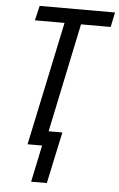

<svg xmlns="http://www.w3.org/2000/svg" viewBox="-60 -755 613 987"><g transform="rotate(5 246.5 -262.0)"><path d="M139 190H220L277 -76H206L324 -638H477L493 -714H104L86 -638H239L104 0H179Z"/></g></svg>

Font: Noto Sans Display SemiCondensed
Style: Italic
Weight: 400
Width: 4
Italic angle: -12°
Designer: Monotype Design Team
Foundry: Monotype Imaging Inc.
Version: Version 1.900